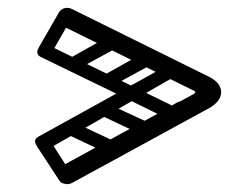

<svg xmlns="http://www.w3.org/2000/svg" viewBox="-20 -536 640 491"><path d="M141 -469Q127 -476 127 -491Q127 -502 134.5 -509Q142 -516 152 -516Q158 -516 164 -513L512 -341Q545 -325 545.5 -301Q546 -277 514 -259L164 -68Q158 -65 152 -65Q142 -65 134.5 -72.5Q127 -80 127 -90Q127 -103 139 -112L476 -296Q483 -300 476 -304ZM86 -393Q72 -401 80 -416L130 -503Q140 -519 154 -510Q171 -501 162 -488L111 -399Q102 -384 86 -393ZM424 -244Q416 -229 402 -236L85 -390Q78 -393 76 -399Q74 -405 78 -412Q85 -429 100 -422L416 -268Q423 -265 426 -258.5Q429 -252 424 -244ZM80 -184Q88 -189 95 -187Q102 -185 106 -180L161 -94Q171 -82 154 -71Q140 -60 130 -77L75 -161Q67 -176 80 -184ZM425 -359Q430 -351 427.5 -345Q425 -339 418 -335L96 -156Q81 -149 73 -165Q64 -179 79 -187L403 -366Q416 -374 425 -359ZM239 -322Q232 -336 246 -344L346 -400Q361 -408 370 -392Q377 -377 364 -369L263 -314Q257 -311 250.5 -312.5Q244 -314 239 -322ZM151 -365Q144 -379 158 -387L258 -443Q273 -451 282 -435Q289 -420 276 -412L175 -357Q169 -354 162.5 -355.5Q156 -357 151 -365ZM464 -331Q457 -316 441 -323L143 -469Q128 -476 135 -492Q143 -508 158 -501L456 -355Q472 -348 464 -331ZM422 -245Q415 -230 399 -237L101 -383Q86 -390 93 -405Q101 -422 115 -415L414 -269Q430 -261 422 -245ZM232 -262Q236 -270 242.5 -272Q249 -274 255 -271L359 -223Q373 -216 367 -201Q359 -184 344 -191L240 -240Q225 -247 232 -262ZM147 -213Q151 -221 157.5 -223Q164 -225 170 -223L274 -174Q288 -167 282 -152Q274 -135 259 -142L155 -191Q140 -198 147 -213ZM457 -267Q466 -252 450 -243L162 -77Q148 -69 139 -85Q131 -100 146 -108L433 -274Q448 -282 457 -267ZM409 -351Q418 -335 402 -326L114 -161Q100 -153 91 -168Q83 -183 98 -191L386 -357Q400 -365 409 -351Z"/></svg>

Font: Agu Display Uzo
Style: Regular
Weight: 400
Version: Version 1.103